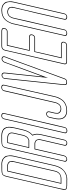

<svg xmlns="http://www.w3.org/2000/svg" viewBox="908 -1744 1032 2889"><g transform="rotate(-90 1424.5 -299.0)"><path d="M45 2 184 -600Q196 -654 204 -690Q208 -708 211.5 -720Q215 -732 218.5 -743.5Q222 -755 227.5 -761.5Q233 -768 237.5 -774Q242 -780 251.5 -783Q261 -786 268.5 -788.5Q276 -791 291 -791.5Q306 -792 318.5 -792.5Q331 -793 353 -793H384Q390 -794 399 -794Q411 -794 422.5 -792.5Q434 -791 450.5 -786.5Q467 -782 479.5 -773.5Q492 -765 505.5 -751Q519 -737 524 -717Q529 -697 531 -668.5Q533 -640 523 -602L383 4Q373 46 356.5 79Q340 112 319.5 132Q299 152 278.5 165.5Q258 179 236 185.5Q214 192 199.5 194Q185 196 171 196L156 195H125Q91 195 75 194.5Q59 194 43 190Q27 186 22 181Q17 176 14.5 163Q12 150 14.5 134.5Q17 119 24 92Q32 56 45 2ZM299 -696 116 98H188H189Q198 98 208 96Q218 94 235.5 87Q253 80 267.5 61Q282 42 289 14L377 -369L382 -390L433 -612Q436 -632 436 -646Q436 -660 428.5 -669.5Q421 -679 414.5 -684.5Q408 -690 397.5 -692.5Q387 -695 382 -695.5Q377 -696 373 -696H372ZM34 92Q19 156 26 169Q33 184 85 185Q93 185 127 185H159H160Q165 186 173 186Q190 186 206.5 183.5Q223 181 250 170Q277 159 298.5 141Q320 123 341 87.5Q362 52 373 4L513 -602Q521 -637 521 -665Q521 -693 514.5 -711.5Q508 -730 496.5 -744Q485 -758 472.5 -765.5Q460 -773 445 -777.5Q430 -782 419 -783Q408 -784 397 -784L383 -783H351Q347 -783 341 -783Q317 -783 306.5 -783Q296 -783 280.5 -781Q265 -779 260.5 -778Q256 -777 247 -771Q238 -765 236 -760.5Q234 -756 229 -743.5Q224 -731 221.5 -721Q219 -711 214 -690ZM291 -706H375Q379 -706 383.5 -705.5Q388 -705 397 -703Q406 -701 413 -697Q420 -693 428.5 -686.5Q437 -680 440.5 -670Q444 -660 446.5 -645.5Q449 -631 443 -612L299 14Q292 45 275 66Q258 87 238.5 95Q219 103 207.5 105.5Q196 108 187 108H104Z M759 -386Q776 -391 789.5 -401.5Q803 -412 810.5 -425.5Q818 -439 822 -448.5Q826 -458 828 -467L829 -472L861 -611Q864 -623 864 -628Q864 -630 864.5 -634Q865 -638 865 -640Q864 -658 855.5 -670.5Q847 -683 834.5 -687.5Q822 -692 814.5 -693.5Q807 -695 800 -695H799H726L708 -614L655 -386H713ZM811 -794Q813 -794 817 -794.5Q821 -795 823 -795Q996 -795 952 -608L951 -602V-601V-602V-601L923 -480Q922 -476 920 -469Q899 -376 841 -326Q867 -277 847 -192L769 148Q764 168 753 179.5Q742 191 733.5 193.5Q725 196 718 196H716Q694 196 685 185Q676 174 677 163L679 152L761 -202Q778 -277 711 -286H631L531 146Q528 156 523 165.5Q518 175 504 185Q490 195 472 195Q470 195 467.5 194.5Q465 194 457.5 192Q450 190 446 185.5Q442 181 438 173.5Q434 166 438 154L441 144L516 -182L580 -460L583 -472L580 -460L583 -472L604 -565Q605 -566 626 -659Q627 -661 627 -663L639 -715Q644 -735 649 -747.5Q654 -760 662.5 -769.5Q671 -779 679 -783.5Q687 -788 705 -790.5Q723 -793 738.5 -793.5Q754 -794 786 -794ZM760 -376H758H643L719 -705H803Q808 -705 814 -704.5Q820 -704 831.5 -700Q843 -696 851.5 -690Q860 -684 867 -671.5Q874 -659 875 -643Q875 -639 874.5 -635Q874 -631 874 -630Q874 -624 871 -611L838 -467Q836 -458 832 -447.5Q828 -437 819.5 -422Q811 -407 795.5 -394.5Q780 -382 760 -376ZM809 -784H784Q782 -784 778 -784Q754 -784 743.5 -784Q733 -784 717.5 -783Q702 -782 696.5 -780.5Q691 -779 682 -775Q673 -771 670.5 -767Q668 -763 663 -755Q658 -747 655.5 -738Q653 -729 649 -715L590 -460L593 -472L448 154Q445 167 452.5 175Q460 183 465.5 184Q471 185 474 185Q509 185 521 146L623 -296H714H715Q723 -295 731 -292Q739 -289 749.5 -282.5Q760 -276 765.5 -266Q771 -256 774 -240Q777 -224 771 -202L689 152Q690 154 688 161.5Q686 169 693.5 177.5Q701 186 718 186H720Q750 186 759 148L837 -192Q856 -274 832 -320L828 -327L835 -333Q890 -380 910 -469L941 -602V-601L942 -608Q949 -646 950.5 -674Q952 -702 942.5 -722Q933 -742 921.5 -754Q910 -766 891.5 -773Q873 -780 856.5 -782.5Q840 -785 820 -785Q820 -785 816 -784.5Q812 -784 809 -784Z M1062 -693 1065 -707 1068 -719 1076 -754Q1080 -772 1093 -782Q1106 -792 1117 -794L1129 -795Q1151 -795 1160.5 -784.5Q1170 -774 1168 -763L1167 -752L1159 -719L1154 -698L1153 -693L1144 -652L981 54L971 95L970 99L965 121L957 155Q957 157 956 159.5Q955 162 951.5 169.5Q948 177 942 182.5Q936 188 925 192.5Q914 197 900 197Q898 197 895.5 196.5Q893 196 885.5 194Q878 192 874 187.5Q870 183 866 175.5Q862 168 866 156L874 121ZM876 156Q873 169 880 177Q887 185 892.5 186Q898 187 902 187Q913 187 922 183.5Q931 180 935.5 176.5Q940 173 943 167Q946 161 946.5 159.5Q947 158 947 156V155L1157 -752V-753Q1157 -755 1157.5 -757Q1158 -759 1157.5 -764.5Q1157 -770 1154.5 -774Q1152 -778 1145 -781.5Q1138 -785 1126 -785Q1126 -785 1125 -785Q1124 -785 1121.5 -784.5Q1119 -784 1117 -783.5Q1115 -783 1111.5 -782Q1108 -781 1105 -779.5Q1102 -778 1099 -775.5Q1096 -773 1093.5 -770Q1091 -767 1089 -763Q1087 -759 1086 -754Z M1593 -753 1422 0Q1421 4 1420 10Q1416 27 1410 45Q1404 63 1388 91.5Q1372 120 1351 141Q1330 162 1294 177.5Q1258 193 1214 193Q1208 194 1199 194Q1188 194 1177 192.5Q1166 191 1150.5 186.5Q1135 182 1122.5 174Q1110 166 1098.5 151.5Q1087 137 1080.5 117.5Q1074 98 1074 68Q1074 38 1083 2L1098 -67Q1099 -68 1099.5 -70.5Q1100 -73 1100 -74Q1105 -94 1121 -107Q1137 -120 1156.5 -120Q1176 -120 1186.5 -106.5Q1197 -93 1192 -74Q1192 -73 1192 -72L1172 12Q1169 32 1169.5 46Q1170 60 1177.5 69.5Q1185 79 1191.5 84.5Q1198 90 1208 92.5Q1218 95 1223 95.5Q1228 96 1233 96H1234Q1256 96 1272.5 87.5Q1289 79 1298.5 65Q1308 51 1313 40Q1318 29 1321 18L1323 8L1370 -195L1404 -344L1498 -751Q1499 -753 1499.5 -756Q1500 -759 1504 -766.5Q1508 -774 1513.5 -779.5Q1519 -785 1530.5 -790Q1542 -795 1558 -795H1559Q1563 -795 1568 -794Q1573 -793 1581 -789.5Q1589 -786 1592.5 -776.5Q1596 -767 1593 -753ZM1583 -753Q1586 -767 1580 -774.5Q1574 -782 1568 -783.5Q1562 -785 1556 -785H1555Q1516 -785 1509 -754V-752L1331 18Q1328 30 1322.5 42.5Q1317 55 1306 70.5Q1295 86 1275.5 96Q1256 106 1232 106H1231Q1226 106 1220 105.5Q1214 105 1203 102Q1192 99 1184.5 93Q1177 87 1168.5 76.5Q1160 66 1159.5 50Q1159 34 1162 12L1182 -74Q1186 -89 1178 -99.5Q1170 -110 1154.5 -110Q1139 -110 1126.5 -99.5Q1114 -89 1110 -74L1093 2Q1085 37 1084.5 65.5Q1084 94 1090 112.5Q1096 131 1107 144.5Q1118 158 1129.5 165.5Q1141 173 1156 177.5Q1171 182 1181 183Q1191 184 1202 184L1215 183H1216H1217Q1258 183 1291.5 168.5Q1325 154 1344.5 134.5Q1364 115 1379 88Q1394 61 1400 44Q1406 27 1410 10L1412 0Z M1992 -790Q1993 -790 1994.5 -789.5Q1996 -789 1999.5 -788Q2003 -787 2006 -785Q2009 -783 2013 -780Q2017 -777 2019 -773Q2021 -769 2022 -763Q2023 -757 2021 -750Q2021 -749 2020.5 -746.5Q2020 -744 2020 -743Q2017 -734 2010.5 -719Q2004 -704 2002 -697Q1960 -583 1905.5 -435Q1851 -287 1797 -139Q1743 9 1701 123L1688 158Q1675 193 1634 193H1632H1629H1625Q1617 193 1610 191.5Q1603 190 1595.5 181.5Q1588 173 1590 158Q1590 153 1590.5 147Q1591 141 1591.5 134.5Q1592 128 1593 123Q1605 9 1620.5 -139.5Q1636 -288 1651.5 -436Q1667 -584 1679 -698L1684 -745Q1684 -746 1684.5 -748Q1685 -750 1685 -751Q1689 -766 1700.5 -776Q1712 -786 1723 -789L1733 -791H1741Q1760 -791 1769 -778.5Q1778 -766 1777 -754L1776 -742Q1776 -735 1774 -719Q1772 -703 1772 -696L1767 -655L1716 -170Q1748 -257 1812.5 -432.5Q1877 -608 1910 -696L1911 -700L1926 -741Q1927 -743 1928 -746.5Q1929 -750 1934 -758.5Q1939 -767 1945.5 -773.5Q1952 -780 1962.5 -785.5Q1973 -791 1985 -791Q1986 -791 1988.5 -790.5Q1991 -790 1992 -790ZM1989 -780 1982 -781Q1968 -781 1956 -770Q1944 -759 1940.5 -752Q1937 -745 1936 -740L1920 -699V-695H1919Q1887 -607 1822.5 -431.5Q1758 -256 1726 -169L1698 -93L1757 -654L1761 -695Q1762 -702 1763.5 -717.5Q1765 -733 1766 -741Q1765 -743 1766 -752Q1767 -761 1760 -771Q1753 -781 1738 -781H1731Q1701 -775 1695 -751L1694 -746L1689 -699Q1677 -585 1661.5 -437Q1646 -289 1630.5 -140.5Q1615 8 1603 122Q1602 127 1601.5 133Q1601 139 1601 145.5Q1601 152 1600 157Q1597 183 1628 183H1637Q1669 183 1678 157L1691 122Q1742 -15 1842 -288.5Q1942 -562 1992 -698Q1995 -706 2001 -720.5Q2007 -735 2010 -744L2011 -750Q2014 -764 2006 -771Q1998 -778 1989 -780Z M2350 -331Q2350 -330 2349.5 -328.5Q2349 -327 2347 -322.5Q2345 -318 2343 -314Q2341 -310 2336.5 -305Q2332 -300 2327 -296.5Q2322 -293 2315 -290.5Q2308 -288 2299 -288H2265H2256H2106H2095L2008 91L2005 102H2012H2148H2153H2160H2195H2197Q2203 102 2210 103.5Q2217 105 2226 109Q2235 113 2239 123.5Q2243 134 2239 150Q2239 152 2238 155Q2237 158 2233 165Q2229 172 2223.5 178Q2218 184 2209 188.5Q2200 193 2188 193H2154H2145H1995H1981H1969H1942H1941H1938H1934Q1917 193 1909 182.5Q1901 172 1902 161L1903 150L1904 148L1906 138L1911 117L1916 96L1917 91L1926 51L2088 -650L2098 -691L2099 -696Q2099 -697 2099.5 -699.5Q2100 -702 2100 -703Q2102 -710 2108 -738Q2121 -794 2177 -794H2197H2219H2355H2360H2367H2402H2404Q2410 -794 2416.5 -792.5Q2423 -791 2432.5 -787Q2442 -783 2446 -772.5Q2450 -762 2446 -746Q2446 -744 2445 -741Q2444 -738 2440 -730.5Q2436 -723 2430.5 -717.5Q2425 -712 2415.5 -707Q2406 -702 2395 -702H2361H2352H2202H2191L2116 -379H2123H2259H2264H2271H2306H2308Q2315 -379 2321.5 -377.5Q2328 -376 2337 -372Q2346 -368 2350 -357.5Q2354 -347 2350 -331ZM2197 -794H2219ZM2340 -331Q2343 -344 2340 -352Q2337 -360 2330 -363.5Q2323 -367 2317.5 -368Q2312 -369 2306 -369H2104L2183 -712H2397Q2410 -712 2420 -721Q2430 -730 2432.5 -736Q2435 -742 2436 -746Q2439 -758 2436 -766.5Q2433 -775 2425.5 -778.5Q2418 -782 2413 -783Q2408 -784 2402 -784H2176Q2129 -784 2118 -738L1916 139L1915 140L1914 146V147L1913 150Q1913 151 1913 152Q1913 153 1913 156.5Q1913 160 1913 163.5Q1913 167 1914.5 170.5Q1916 174 1918.5 176.5Q1921 179 1926 181Q1931 183 1937 183H2191Q2204 183 2214 174Q2224 165 2226 159.5Q2228 154 2229 150Q2233 139 2230 132Q2227 125 2223.5 121Q2220 117 2213.5 115Q2207 113 2203 112.5Q2199 112 2195 112H1993L2088 -298H2302Q2315 -298 2324.5 -306.5Q2334 -315 2336.5 -321Q2339 -327 2340 -331ZM2195 -784H2217Z M2674 -284 2704 -405 2752 -612Q2755 -632 2755 -646Q2755 -660 2747 -669.5Q2739 -679 2733 -684Q2727 -689 2716.5 -691.5Q2706 -694 2701 -694.5Q2696 -695 2691 -695H2689Q2668 -695 2651 -686.5Q2634 -678 2624.5 -664.5Q2615 -651 2610 -640Q2605 -629 2603 -618L2601 -611L2555 -405L2520 -256L2426 151Q2426 153 2425.5 156Q2425 159 2421 166.5Q2417 174 2411 179.5Q2405 185 2393.5 190Q2382 195 2367 195H2366Q2362 195 2356.5 194Q2351 193 2343 189.5Q2335 186 2331.5 177Q2328 168 2331 154L2333 146L2503 -600Q2503 -604 2505 -611Q2509 -628 2515.5 -646.5Q2522 -665 2537.5 -693Q2553 -721 2573 -741.5Q2593 -762 2627 -777.5Q2661 -793 2702 -793Q2708 -794 2717 -794Q2729 -794 2740.5 -792.5Q2752 -791 2768.5 -786.5Q2785 -782 2797.5 -773.5Q2810 -765 2823.5 -751Q2837 -737 2842 -717Q2847 -697 2849 -668.5Q2851 -640 2841 -602L2667 152Q2662 171 2649 182Q2636 193 2625 194L2614 195Q2600 195 2591 191Q2582 187 2578.5 182Q2575 177 2574 170Q2573 163 2573.5 160Q2574 157 2574 154ZM2684 -284 2585 150Q2577 184 2616 185Q2649 184 2657 152L2831 -602Q2839 -637 2839 -665Q2839 -693 2832.5 -711.5Q2826 -730 2814.5 -744Q2803 -758 2790.5 -765.5Q2778 -773 2763 -777.5Q2748 -782 2737 -783Q2726 -784 2715 -784L2701 -783H2700Q2662 -783 2630 -768.5Q2598 -754 2579 -735Q2560 -716 2545.5 -689.5Q2531 -663 2525 -645.5Q2519 -628 2515 -611L2513 -600L2343 146L2342 154H2341Q2339 164 2341.5 171Q2344 178 2350 180.5Q2356 183 2360.5 184Q2365 185 2368 185H2369Q2409 185 2416 154V152L2591 -610Q2591 -610 2593 -618Q2595 -630 2600.5 -642Q2606 -654 2617 -669.5Q2628 -685 2647.5 -695Q2667 -705 2692 -705H2694Q2698 -705 2702.5 -704.5Q2707 -704 2716 -702Q2725 -700 2732 -696.5Q2739 -693 2747.5 -686.5Q2756 -680 2759.5 -670Q2763 -660 2765.5 -645.5Q2768 -631 2762 -612L2713 -405Q2713 -405 2713 -404Q2685 -289 2684 -284Z"/></g></svg>

Font: Soda Fountain
Style: OutlineOblique
Weight: 400
Version: Version 1.0